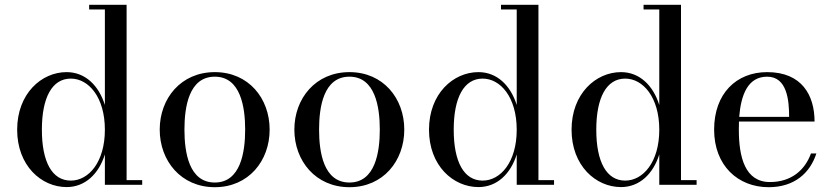

<svg xmlns="http://www.w3.org/2000/svg" viewBox="-20 -770 3468 800"><path d="M572.5 -19.5H507.5V-750H351.5V-730.5H417V-332.5C391.5 -414 335 -469.5 257.5 -469.5C152.5 -469.5 51.5 -379.5 51.5 -229.5C51.5 -79.5 152.5 9.5 257.5 9.5C335 9.5 391.5 -45.5 417 -126.5V0H572.5ZM417 -229.5C417 -94.5 349.5 -17.5 275 -17.5C197 -17.5 154.5 -95.5 154.5 -229.5C154.5 -363.5 197 -442.5 275 -442.5C349.5 -442.5 417 -364.5 417 -229.5Z M645.5 -230C645.5 -100 734 10 875 10C1016 10 1103.5 -100 1103.5 -230C1103.5 -360 1016 -469.5 875 -469.5C734 -469.5 645.5 -360 645.5 -230ZM748.5 -230C748.5 -324 767 -450.5 875 -450.5C982.5 -450.5 1001.5 -324 1001.5 -230C1001.5 -136 982.5 -9.5 875 -9.5C767 -9.5 748.5 -136 748.5 -230Z M1206.5 -230C1206.5 -100 1295 10 1436 10C1577 10 1664.5 -100 1664.5 -230C1664.5 -360 1577 -469.5 1436 -469.5C1295 -469.5 1206.5 -360 1206.5 -230ZM1309.5 -230C1309.5 -324 1328 -450.5 1436 -450.5C1543.5 -450.5 1562.5 -324 1562.5 -230C1562.5 -136 1543.5 -9.5 1436 -9.5C1328 -9.5 1309.5 -136 1309.5 -230Z M2288.5 -19.5H2223.5V-750H2067.5V-730.5H2133V-332.5C2107.5 -414 2051 -469.5 1973.5 -469.5C1868.5 -469.5 1767.5 -379.5 1767.5 -229.5C1767.5 -79.5 1868.5 9.5 1973.5 9.5C2051 9.5 2107.5 -45.5 2133 -126.5V0H2288.5ZM2133 -229.5C2133 -94.5 2065.5 -17.5 1991 -17.5C1913 -17.5 1870.5 -95.5 1870.5 -229.5C1870.5 -363.5 1913 -442.5 1991 -442.5C2065.5 -442.5 2133 -364.5 2133 -229.5Z M2882.5 -19.5H2817.5V-750H2661.5V-730.5H2727V-332.5C2701.5 -414 2645 -469.5 2567.5 -469.5C2462.5 -469.5 2361.5 -379.5 2361.5 -229.5C2361.5 -79.5 2462.5 9.5 2567.5 9.5C2645 9.5 2701.5 -45.5 2727 -126.5V0H2882.5ZM2727 -229.5C2727 -94.5 2659.5 -17.5 2585 -17.5C2507 -17.5 2464.5 -95.5 2464.5 -229.5C2464.5 -363.5 2507 -442.5 2585 -442.5C2659.5 -442.5 2727 -364.5 2727 -229.5Z M3381.5 -130.5H3359C3334 -61.5 3277.5 -11.5 3188 -11.5C3084 -11.5 3058.5 -115.5 3058.5 -230C3058.5 -241.5 3058.5 -252.5 3059 -263.5H3374C3374 -372.5 3321.5 -469.5 3176.5 -469.5C3048 -469.5 2955.5 -380 2955.5 -230C2955.5 -80 3055 10 3182.5 10C3291 10 3355.5 -50 3381.5 -130.5ZM3176.5 -450.5C3260.5 -450.5 3268 -349.5 3268 -283H3060C3067.5 -375 3096 -450.5 3176.5 -450.5Z"/></svg>

Font: Bodoni* 11
Style: Regular
Weight: 400
Version: Version 2.3